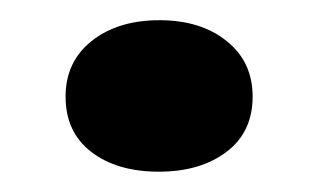

<svg xmlns="http://www.w3.org/2000/svg" viewBox="-20 -289 315 190"><path d="M137.2 -119.1Q95.7 -119.1 70.3 -138.7Q44.9 -158.2 44.9 -193.4Q44.9 -228 70.8 -248.5Q96.7 -269 137.7 -269Q178.7 -269 204.1 -248.5Q230 -228 230 -193.4Q230 -158.2 204.1 -138.7Q178.2 -119.1 137.2 -119.1Z"/></svg>

Font: Unna-Bold
Style: Bold
Weight: 700
Designer: Jorge de Buen U.
Foundry: Omnibus-Type
Version: Version 2.006;PS 002.006;hotconv 1.0.70;makeotf.lib2.5.58329